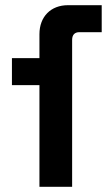

<svg xmlns="http://www.w3.org/2000/svg" viewBox="-20 -720 412 740"><path d="M132 0H258V-566C258 -586 268 -596 286 -596H372V-700H242C176 -700 132 -656 132 -588V-496H26V-392H132Z"/></svg>

Font: Meta Space
Style: Bold
Weight: 700
Designer: Meta Pool / Florian Karsten
Foundry: Meta Pool / Florian Karsten
Version: Version 2.000;Glyphs 3.1.1 (3137)